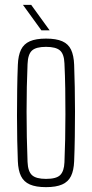

<svg xmlns="http://www.w3.org/2000/svg" viewBox="-20 -765 379 791"><path d="M169.5 6Q128 6 103 -5Q78 -16 66.5 -39.5Q55 -63 53.5 -101Q52 -138 51 -186.2Q50 -234.5 50 -288.2Q50 -342 50.8 -395.8Q51.5 -449.5 53.5 -498Q55 -536.5 66.5 -560.2Q78 -584 103 -595Q128 -606 169.5 -606Q211.5 -606 236.5 -595Q261.5 -584 272.8 -560.2Q284 -536.5 285.5 -498Q287 -455.5 288 -406.5Q289 -357.5 289 -305.8Q289 -254 288.2 -202Q287.5 -150 285.5 -101Q284 -63 272.5 -39.5Q261 -16 236 -5Q211 6 169.5 6ZM169.5 -28Q212.5 -28 228.2 -44Q244 -60 245.5 -96Q247.5 -142 248.5 -192Q249.5 -242 249.5 -294.5Q249.5 -347 248.8 -399.8Q248 -452.5 245.5 -504Q244 -542.5 227 -557.2Q210 -572 169.5 -572Q128.5 -572 111.8 -556.8Q95 -541.5 93.5 -501Q91.5 -456 90.5 -406.2Q89.5 -356.5 89.5 -304.8Q89.5 -253 90.5 -200.8Q91.5 -148.5 93.5 -98Q95 -59 111.8 -43.5Q128.5 -28 169.5 -28ZM150.5 -640 74.5 -745H108.5L184.5 -640Z"/></svg>

Font: Big Shoulders Text SC Thin
Style: Regular
Weight: 100
Designer: Patric King
Foundry: XO Type Co
Version: Version 2.002